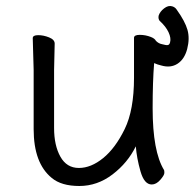

<svg xmlns="http://www.w3.org/2000/svg" viewBox="-20 -601 648 639"><path d="M485 13Q460 13 447.5 -31Q435 -75 432 -114Q405 -59 354.5 -20.5Q304 18 244 18Q184 18 152 -9Q92 -58 92 -171V-368L89 -474Q89 -484 107 -484Q125 -484 143.5 -476.5Q162 -469 162 -456L160 -368V-175Q160 -117 181 -79.5Q202 -42 242.5 -42Q283 -42 323.5 -75Q364 -108 395 -171.5Q426 -235 426 -342V-475Q426 -485 445 -485Q464 -485 482 -478Q495 -473 499 -465Q508 -456 519 -454Q533 -450 538.5 -451Q544 -452 546 -460Q550 -474 541 -493.5Q532 -513 511 -532Q506 -539 508 -549Q512 -562 526 -573Q540 -584 553 -580Q563 -577 568 -569Q596 -530 604 -501.5Q612 -473 603 -438Q594 -404 571 -389Q548 -374 517 -383Q504 -386 493 -391Q488 -330 488 -241Q488 -97 526 -35Q527 -33 527 -25.5Q527 -18 513.5 -2.5Q500 13 485 13Z"/></svg>

Font: LXGW WenKai TC
Style: Regular
Weight: 400
Designer: LXGW / Fontworks Inc.
Foundry: LXGW / Fontworks Inc.
Version: Version 1.330